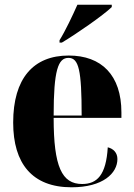

<svg xmlns="http://www.w3.org/2000/svg" viewBox="-20 -786 569 816"><path d="M233 -615V-605H243C305 -642 419 -721 455 -756V-766H309C289 -721 258 -655 233 -615ZM284 10C418 10 479 -50 479 -110C479 -137 462 -154 438 -160C431 -41 392 -4 329 -4C243 -4 208 -77 208 -285H496V-308C496 -467 411 -550 272 -550C122 -550 36 -453 36 -265C36 -91 117 10 284 10ZM327 -295H208C208 -488 227 -540 271 -540C315 -540 327 -488 327 -295Z"/></svg>

Font: Noto Serif Display Condensed Black
Style: Regular
Weight: 900
Width: 3
Designer: Monotype Design Team
Foundry: Monotype Imaging Inc.
Version: Version 2.009